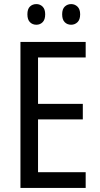

<svg xmlns="http://www.w3.org/2000/svg" viewBox="-20 -919 488 939"><path d="M399 0H80V-714H399V-638H166V-411H385V-335H166V-77H399ZM114 -849Q114 -875 126.5 -887Q139 -899 158 -899Q176 -899 188.5 -886.5Q201 -874 201 -849Q201 -823 188.5 -810.5Q176 -798 158 -798Q139 -798 126.5 -810.5Q114 -823 114 -849ZM284 -849Q284 -875 297 -887Q310 -899 328 -899Q346 -899 359 -886.5Q372 -874 372 -849Q372 -823 359 -810.5Q346 -798 328 -798Q309 -798 296.5 -810.5Q284 -823 284 -849Z"/></svg>

Font: Noto Sans Malayalam Condensed
Style: Regular
Weight: 400
Width: 3
Designer: Jelle Bosma - Monotype Design Team
Foundry: Monotype Imaging Inc.
Version: Version 2.104; ttfautohint (v1.8.4.7-5d5b)